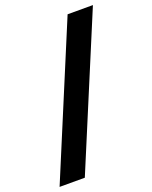

<svg xmlns="http://www.w3.org/2000/svg" viewBox="-153 -756 764 962"><g transform="rotate(-20 229.0 -274.5)"><path d="M129.5 124.5H-5L328.5 -674.5H463.5Z"/></g></svg>

Font: Anek Malayalam Medium
Style: Bold
Weight: 700
Version: Version 1.003